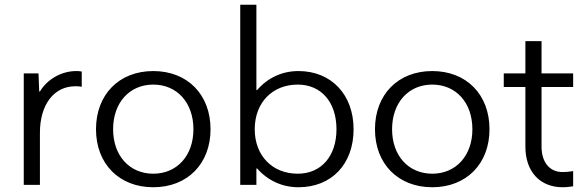

<svg xmlns="http://www.w3.org/2000/svg" viewBox="-20 -778 2457 808"><path d="M301 -479C240 -479 180 -446 148 -393H145L142 -469H80V0H148V-219C148 -338 207 -415 297 -415C304 -415 313 -415 324 -413V-477C313 -479 307 -479 301 -479Z M625 10C769 10 866 -89 866 -234C866 -380 769 -479 625 -479C481 -479 384 -380 384 -234C384 -89 481 10 625 10ZM625 -47C525 -47 456 -123 456 -234C456 -346 525 -422 625 -422C725 -422 794 -346 794 -234C794 -123 725 -47 625 -47Z M1236 -479C1168 -479 1107 -451 1062 -399H1059V-758H991V0H1059V-69H1062C1107 -18 1168 10 1236 10C1375 10 1468 -87 1468 -234C1468 -380 1374 -479 1236 -479ZM1233 -47C1126 -47 1052 -123 1052 -234C1052 -346 1126 -422 1233 -422C1332 -422 1396 -348 1396 -234C1396 -121 1332 -47 1233 -47Z M1799 10C1943 10 2040 -89 2040 -234C2040 -380 1943 -479 1799 -479C1655 -479 1558 -380 1558 -234C1558 -89 1655 10 1799 10ZM1799 -47C1699 -47 1630 -123 1630 -234C1630 -346 1699 -422 1799 -422C1899 -422 1968 -346 1968 -234C1968 -123 1899 -47 1799 -47Z M2392 -469H2259V-605H2191V-469H2100V-412H2191V-161C2191 -56 2252 10 2348 10C2361 10 2374 9 2392 6V-58C2375 -55 2362 -54 2347 -54C2293 -54 2259 -95 2259 -161V-412H2392Z"/></svg>

Font: UULA Sans
Style: Regular
Weight: 400
Designer: Mohamed Gaber, Laura Garcia Mut
Foundry: Kief Type Foundry
Version: Version 3.006;hotconv 1.0.109;makeotfexe 2.5.65596